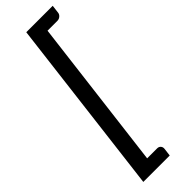

<svg xmlns="http://www.w3.org/2000/svg" viewBox="-305 -778 935 935"><g transform="rotate(-45 162.0 -311.0)"><path d="M318.5 -728.5Q317.5 -717.5 308.5 -709.8Q299.5 -702 287.5 -702H220L123.5 80.5H192Q204 80.5 210.8 88.5Q217.5 96.5 216 108L211 148.5H29L141.5 -770H323.5Z"/></g></svg>

Font: Lato 2
Style: Italic
Weight: 600
Italic angle: -7°
Designer: Lukasz Dziedzic with Adam Twardoch and Botio Nikoltchev
Foundry: tyPoland Lukasz Dziedzic
Version: Version 2.015; 2015-08-06; http://www.latofonts.com/